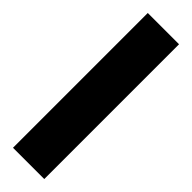

<svg xmlns="http://www.w3.org/2000/svg" viewBox="-1 -99 419 419"><g transform="rotate(-45 208.0 110.0)"><path d="M0 62.5H416V159H0Z"/></g></svg>

Font: Newsreader 7pt
Style: Bold
Weight: 700
Designer: Hugues Gentile
Foundry: Production Type
Version: Version 1.003